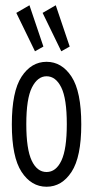

<svg xmlns="http://www.w3.org/2000/svg" viewBox="-20 -702 353 730"><path d="M157 8Q99 8 62 -48.5Q25 -105 25 -229Q25 -354 62 -410.5Q99 -467 157 -467Q215 -467 252 -410.5Q289 -354 289 -229Q289 -105 252 -48.5Q215 8 157 8ZM157 -48Q193 -48 213.5 -91.5Q234 -135 234 -230Q234 -327 213 -369.5Q192 -412 157 -412Q123 -412 101.5 -369.5Q80 -327 80 -230Q80 -135 100.5 -91.5Q121 -48 157 -48ZM113 -507 42 -653 92 -682 145 -525ZM213 -507 142 -653 192 -682 245 -525Z"/></svg>

Font: Inconsolata ExtraCondensed Thin
Style: Regular
Weight: 100
Width: 2
Monospace: yes
Designer: Raph Levien, Cyreal, Brenton Simpson
Foundry: Raph Levien, Cyreal, Google
Version: Version 3.100; ttfautohint (v1.8.4.7-5d5b)